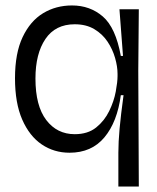

<svg xmlns="http://www.w3.org/2000/svg" viewBox="-20 -547 577 704"><path d="M414 137V13Q414 -26 418.5 -75.5Q423 -125 433 -198H423Q410 -100 363 -43.5Q316 13 235 13Q178 13 133 -17.5Q88 -48 61.5 -108.5Q35 -169 35 -260Q35 -352 63 -411Q91 -470 138 -498.5Q185 -527 244 -527Q310 -527 357 -486.5Q404 -446 423 -342H431L418 -513H489L487 -288L489 137ZM254 -55Q302 -55 332.5 -79.5Q363 -104 380.5 -140Q398 -176 404.5 -211.5Q411 -247 411 -268V-276Q411 -303 402 -334.5Q393 -366 374.5 -394Q356 -422 326 -440Q296 -458 254 -458Q183 -458 146.5 -404Q110 -350 110 -259Q110 -159 149.5 -107Q189 -55 254 -55Z"/></svg>

Font: Bricolage Grotesque 96pt Light
Style: Regular
Weight: 300
Designer: Mathieu Triay
Foundry: Atelier Triay
Version: Version 1.001; ttfautohint (v1.8.4.7-5d5b);gftools[0.9.33.de